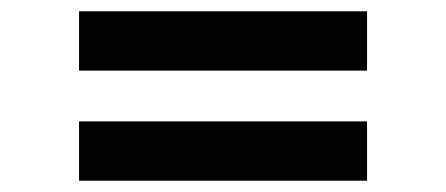

<svg xmlns="http://www.w3.org/2000/svg" viewBox="-20 -530 790 340"><path d="M630 -405V-510H120V-405ZM630 -210V-315H120V-210Z"/></svg>

Font: Manrope ExtraBold
Style: Regular
Weight: 800
Designer: Mikhail Sharanda
Foundry: Mikhail Sharanda
Version: Version 4.505